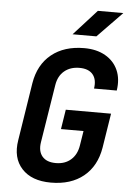

<svg xmlns="http://www.w3.org/2000/svg" viewBox="-62 -996 725 1052"><g transform="rotate(5 300.0 -470.0)"><path d="M258 10Q152 10 98 -49Q44 -108 60 -206L110 -524Q127 -627 197 -683.5Q267 -740 377 -740Q445 -740 493 -712.5Q541 -685 562.5 -636.5Q584 -588 574 -524H449Q457 -574 433.5 -602Q410 -630 360 -630Q310 -630 277 -602.5Q244 -575 236 -525L185 -206Q177 -156 201 -127.5Q225 -99 276 -99Q326 -99 358.5 -127.5Q391 -156 399 -206L412 -287H288L305 -395H554L524 -206Q507 -103 437.5 -46.5Q368 10 258 10ZM306 -810 433 -950H573L437 -810Z"/></g></svg>

Font: JetBrains Mono NL
Style: Bold Italic
Weight: 700
Italic angle: -9°
Designer: Philipp Nurullin, Konstantin Bulenkov
Foundry: JetBrains
Version: Version 2.304; ttfautohint (v1.8.4.7-5d5b)